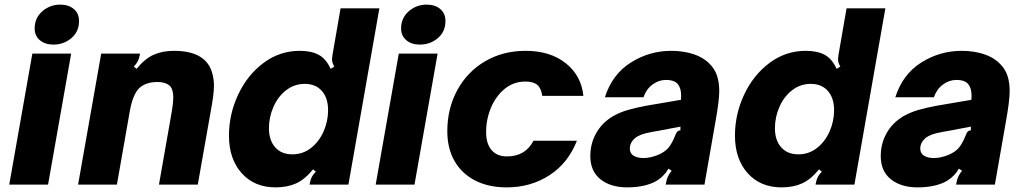

<svg xmlns="http://www.w3.org/2000/svg" viewBox="-20 -799 4426 831"><path d="M188 0H20L120 -567H288ZM130 -676Q130 -721 163 -750Q196 -779 241 -779Q277 -779 299.5 -760Q322 -741 322 -708Q322 -662 289 -634Q256 -606 211 -606Q175 -606 152.5 -625Q130 -644 130 -676Z M318 0 418 -567H586L585 -561Q582 -545 576.5 -534Q571 -523 559 -511L571 -501Q607 -545 645 -562Q683 -579 733 -579Q873 -579 899 -481Q906 -456 906 -428Q906 -406 902 -377.5Q898 -349 892 -317L836 0H668L724 -319Q730 -355 730 -377Q730 -407 719 -423Q702 -444 660 -444Q609 -444 580 -415Q554 -386 542 -319L486 0Z M971 -212Q971 -305 1011 -390Q1051 -475 1121 -527Q1191 -579 1277 -579Q1327 -579 1359 -562Q1391 -545 1411 -501L1427 -511Q1417 -527 1417 -543Q1417 -547 1419 -561L1454 -763H1622L1488 0H1320L1321 -6Q1324 -22 1329.5 -33Q1335 -44 1347 -56L1335 -66Q1299 -22 1261 -5Q1223 12 1173 12Q1081 12 1026 -49.5Q971 -111 971 -212ZM1400 -322Q1400 -375 1373 -405.5Q1346 -436 1299 -436Q1254 -436 1218.5 -408.5Q1183 -381 1163.5 -336.5Q1144 -292 1144 -244Q1144 -192 1171 -161.5Q1198 -131 1245 -131Q1291 -131 1326 -158.5Q1361 -186 1380.5 -230Q1400 -274 1400 -322Z M1774 0H1606L1706 -567H1874ZM1716 -676Q1716 -721 1749 -750Q1782 -779 1827 -779Q1863 -779 1885.5 -760Q1908 -741 1908 -708Q1908 -662 1875 -634Q1842 -606 1797 -606Q1761 -606 1738.5 -625Q1716 -644 1716 -676Z M1916 -231Q1916 -330 1959.5 -409.5Q2003 -489 2080 -534Q2157 -579 2255 -579Q2361 -579 2428.5 -525.5Q2496 -472 2505 -384H2327Q2322 -418 2305 -432Q2288 -446 2254 -446Q2203 -446 2164.5 -414.5Q2126 -383 2105 -333Q2084 -283 2084 -227Q2084 -177 2107.5 -149.5Q2131 -122 2174 -122Q2254 -122 2289 -190H2477Q2439 -93 2358 -40.5Q2277 12 2173 12Q2094 12 2036 -18Q1978 -48 1947 -102.5Q1916 -157 1916 -231Z M2535 -123Q2535 -178 2560.5 -223Q2586 -268 2633 -296Q2663 -313 2697.5 -323Q2732 -333 2775 -341L2927 -367Q2928 -373 2928 -385Q2928 -416 2915 -433Q2901 -453 2862 -453Q2831 -453 2804 -433Q2777 -413 2765 -378H2598Q2630 -478 2710.5 -528.5Q2791 -579 2885 -579Q2937 -579 2980.5 -565Q3024 -551 3051 -523Q3074 -500 3083.5 -471Q3093 -442 3093 -405Q3093 -362 3076 -269L3029 0H2861L2863 -9Q2867 -36 2887 -60L2873 -69Q2856 -38 2823 -17Q2774 12 2694 12Q2623 12 2579 -23Q2535 -58 2535 -123ZM2829 -129Q2859 -142 2874 -160.5Q2889 -179 2903 -214Q2907 -225 2911.5 -229.5Q2916 -234 2925 -235V-251L2836 -234L2802 -228Q2774 -223 2757.5 -217Q2741 -211 2728 -201Q2706 -181 2706 -156Q2706 -135 2722.5 -125Q2739 -115 2765 -115Q2795 -115 2829 -129Z M3161 -212Q3161 -305 3201 -390Q3241 -475 3311 -527Q3381 -579 3467 -579Q3517 -579 3549 -562Q3581 -545 3601 -501L3617 -511Q3607 -527 3607 -543Q3607 -547 3609 -561L3644 -763H3812L3678 0H3510L3511 -6Q3514 -22 3519.5 -33Q3525 -44 3537 -56L3525 -66Q3489 -22 3451 -5Q3413 12 3363 12Q3271 12 3216 -49.5Q3161 -111 3161 -212ZM3590 -322Q3590 -375 3563 -405.5Q3536 -436 3489 -436Q3444 -436 3408.5 -408.5Q3373 -381 3353.5 -336.5Q3334 -292 3334 -244Q3334 -192 3361 -161.5Q3388 -131 3435 -131Q3481 -131 3516 -158.5Q3551 -186 3570.5 -230Q3590 -274 3590 -322Z M3792 -123Q3792 -178 3817.5 -223Q3843 -268 3890 -296Q3920 -313 3954.5 -323Q3989 -333 4032 -341L4184 -367Q4185 -373 4185 -385Q4185 -416 4172 -433Q4158 -453 4119 -453Q4088 -453 4061 -433Q4034 -413 4022 -378H3855Q3887 -478 3967.5 -528.5Q4048 -579 4142 -579Q4194 -579 4237.5 -565Q4281 -551 4308 -523Q4331 -500 4340.5 -471Q4350 -442 4350 -405Q4350 -362 4333 -269L4286 0H4118L4120 -9Q4124 -36 4144 -60L4130 -69Q4113 -38 4080 -17Q4031 12 3951 12Q3880 12 3836 -23Q3792 -58 3792 -123ZM4086 -129Q4116 -142 4131 -160.5Q4146 -179 4160 -214Q4164 -225 4168.5 -229.5Q4173 -234 4182 -235V-251L4093 -234L4059 -228Q4031 -223 4014.5 -217Q3998 -211 3985 -201Q3963 -181 3963 -156Q3963 -135 3979.5 -125Q3996 -115 4022 -115Q4052 -115 4086 -129Z"/></svg>

Font: Open Sauce Sans Black Italic
Style: Regular
Weight: 900
Italic angle: -10°
Designer: Alfredo Marco Pradil
Foundry: Creative Sauce Fz LLC
Version: Version 1.477